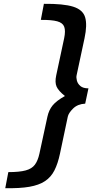

<svg xmlns="http://www.w3.org/2000/svg" viewBox="-20 -763 482 1004"><path d="M7.5 221Q83 222.5 133.5 213.8Q184 205 215.2 184.2Q246.5 163.5 264.5 128.2Q282.5 93 293.5 41L334.5 -153Q338.5 -172 362.2 -195.5Q386 -219 425.5 -221L442.5 -301Q414.5 -301 400.2 -313.2Q386 -325.5 382 -341.8Q378 -358 380.5 -369L422 -563Q437 -633 425.2 -672.5Q413.5 -712 362.8 -728Q312 -744 209.5 -743L193.5 -659Q250.5 -659.5 279.5 -651.5Q308.5 -643.5 316 -622.5Q323.5 -601.5 315.5 -563L274 -369Q266 -332 276 -309.8Q286 -287.5 319.5 -261Q275 -236 255.2 -211.8Q235.5 -187.5 228 -153L186 41Q178 77.5 162.2 98.5Q146.5 119.5 114 128.2Q81.5 137 23.5 137Z"/></svg>

Font: League Gothic SemiExpanded Italic
Style: Regular
Weight: 400
Width: 6
Designer: The League of Moveable Type
Version: Version 1.600; ttfautohint (v1.8.3)